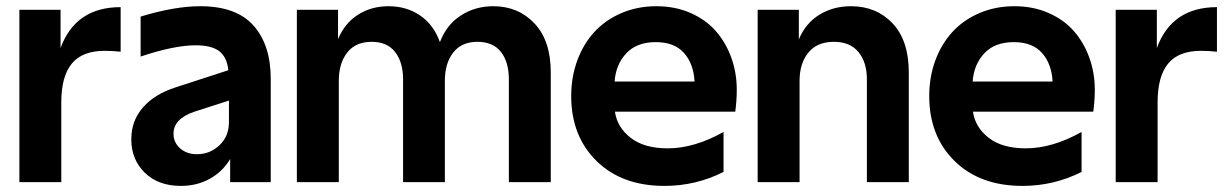

<svg xmlns="http://www.w3.org/2000/svg" viewBox="-20 -592 3980 624"><path d="M43 -560.1H176.8V-436Q225.6 -568.8 372.1 -568.8V-423.8Q348.1 -426.8 319.8 -426.8Q247.6 -426.8 213.4 -385.3Q179.2 -343.8 179.2 -259.8V0H43Z M406.7 -139.2Q406.7 -199.7 444.6 -242.9Q482.4 -286.1 550.8 -308.1L722.2 -363.8Q717.3 -407.2 692.1 -426Q667 -444.8 615.7 -444.8Q546.4 -444.8 437 -408.2V-538.1Q547.9 -571.8 630.9 -571.8Q748 -571.8 804 -508.8Q859.9 -445.8 859.9 -335.9V0H728V-75.2Q703.6 -34.2 661.9 -11Q620.1 12.2 567.9 12.2Q494.1 12.2 450.4 -30.8Q406.7 -73.7 406.7 -139.2ZM543.9 -157.2Q543.9 -128.9 565.4 -109.9Q586.9 -90.8 620.1 -90.8Q662.6 -90.8 693.4 -120.1Q724.1 -149.4 724.1 -194.8V-265.1L611.8 -229Q543.9 -206.1 543.9 -157.2Z M944.8 -560.1H1078.6V-464.8Q1100.6 -517.1 1143.8 -544.4Q1187 -571.8 1242.7 -571.8Q1300.8 -571.8 1345 -542Q1389.2 -512.2 1409.7 -455.1Q1431.2 -511.7 1477.8 -541.7Q1524.4 -571.8 1583 -571.8Q1664.1 -571.8 1717 -515.9Q1770 -460 1770 -356V0H1633.8V-334Q1633.8 -390.1 1608.2 -423.1Q1582.5 -456.1 1531.7 -456.1Q1480 -456.1 1452.9 -421.1Q1425.8 -386.2 1425.8 -329.1V0H1290V-334Q1290 -389.6 1264.2 -422.9Q1238.3 -456.1 1188 -456.1Q1135.7 -456.1 1108.4 -421.1Q1081.1 -386.2 1081.1 -329.1V0H944.8Z M2139.6 12.2Q2001 12.2 1918.7 -68.8Q1836.4 -149.9 1836.4 -279.8Q1836.4 -341.8 1856.2 -395.5Q1876 -449.2 1911.6 -488Q1947.3 -526.9 1999.3 -549.3Q2051.3 -571.8 2113.3 -571.8Q2174.3 -571.8 2224.4 -549.8Q2274.4 -527.8 2306.9 -490.5Q2339.4 -453.1 2356.9 -404.1Q2374.5 -355 2374.5 -299.8Q2374.5 -265.6 2369.6 -229H1978.5Q1985.8 -178.2 2029.8 -144Q2073.7 -109.9 2150.4 -109.9Q2236.3 -109.9 2331.5 -163.1V-33.2Q2241.2 12.2 2139.6 12.2ZM1977.5 -327.1H2237.3Q2234.4 -384.3 2203.1 -419.7Q2171.9 -455.1 2111.3 -455.1Q2049.3 -455.1 2015.4 -418.7Q1981.4 -382.3 1977.5 -327.1Z M2442.4 -560.1H2576.2V-463.9Q2598.1 -516.6 2643.1 -544.2Q2688 -571.8 2745.6 -571.8Q2828.1 -571.8 2880.9 -516.1Q2933.6 -460.4 2933.6 -356V0H2797.4V-334Q2797.4 -389.6 2770 -422.9Q2742.7 -456.1 2690.4 -456.1Q2635.7 -456.1 2607.2 -421.1Q2578.6 -386.2 2578.6 -329.1V0H2442.4Z M3303.2 12.2Q3164.6 12.2 3082.3 -68.8Q3000 -149.9 3000 -279.8Q3000 -341.8 3019.8 -395.5Q3039.6 -449.2 3075.2 -488Q3110.8 -526.9 3162.8 -549.3Q3214.8 -571.8 3276.9 -571.8Q3337.9 -571.8 3387.9 -549.8Q3438 -527.8 3470.5 -490.5Q3502.9 -453.1 3520.5 -404.1Q3538.1 -355 3538.1 -299.8Q3538.1 -265.6 3533.2 -229H3142.1Q3149.4 -178.2 3193.4 -144Q3237.3 -109.9 3314 -109.9Q3399.9 -109.9 3495.1 -163.1V-33.2Q3404.8 12.2 3303.2 12.2ZM3141.1 -327.1H3400.9Q3397.9 -384.3 3366.7 -419.7Q3335.4 -455.1 3274.9 -455.1Q3212.9 -455.1 3179 -418.7Q3145 -382.3 3141.1 -327.1Z M3606 -560.1H3739.7V-436Q3788.6 -568.8 3935.1 -568.8V-423.8Q3911.1 -426.8 3882.8 -426.8Q3810.5 -426.8 3776.4 -385.3Q3742.2 -343.8 3742.2 -259.8V0H3606Z"/></svg>

Font: TASA Explorer
Style: Bold
Weight: 700
Designer: Weizhong Zhang
Foundry: Local Remote
Version: Version 1.000;Glyphs 3.1.2 (3151)